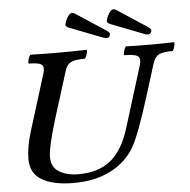

<svg xmlns="http://www.w3.org/2000/svg" viewBox="-58 -923 985 994"><g transform="rotate(-5 434.0 -426.0)"><path d="M284 13Q182 13 122 -21Q62 -55 62 -131Q62 -160 68 -195.5Q74 -231 86 -270L178 -566Q188 -599 173.5 -611Q159 -623 108 -623Q104 -623 105.5 -634Q107 -645 112 -656.5Q117 -668 121 -668Q157 -667 193.5 -666.5Q230 -666 266 -666Q301 -666 337.5 -666.5Q374 -667 410 -668Q415 -668 412.5 -656.5Q410 -645 405 -634Q400 -623 397 -623Q346 -623 324.5 -611.5Q303 -600 293 -565L220 -332Q174 -183 174 -131Q174 -78 214.5 -54Q255 -30 312 -30Q419 -30 482.5 -82.5Q546 -135 580 -246L679 -565Q689 -599 674 -611Q659 -623 605 -623Q600 -623 602 -634Q604 -645 608.5 -656.5Q613 -668 617 -668Q647 -667 678.5 -666.5Q710 -666 742 -666Q772 -666 802.5 -666.5Q833 -667 864 -668Q869 -668 867 -656.5Q865 -645 861 -634Q857 -623 853 -623Q802 -623 781 -611Q760 -599 750 -565L707 -427Q672 -314 646 -244Q620 -174 602 -144Q559 -70 478 -28.5Q397 13 284 13ZM506 -722 328 -791Q312 -798 313.5 -809Q315 -820 325 -839Q336 -859 346 -863.5Q356 -868 369 -859L523 -758Q534 -751 537.5 -744.5Q541 -738 536 -729Q532 -720 523 -719.5Q514 -719 506 -722ZM721 -722 543 -791Q527 -798 528.5 -809Q530 -820 540 -839Q551 -859 561 -863.5Q571 -868 584 -859L738 -758Q749 -751 752.5 -744.5Q756 -738 751 -729Q746 -720 737.5 -719.5Q729 -719 721 -722Z"/></g></svg>

Font: Junicode SmExp
Style: Bold Italic
Weight: 700
Width: 6
Italic angle: -11°
Designer: Peter S. Baker
Version: Version 2.205; ttfautohint (v1.8.4)